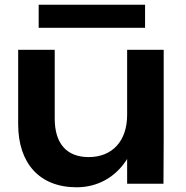

<svg xmlns="http://www.w3.org/2000/svg" viewBox="-20 -779 787 814"><path d="M673 0 674 -188V-568H519V-292C519 -182 457 -113 356 -113C263 -113 212 -170 212 -276V-568H57V-253C57 -87 147 15 305 15C394 15 471 -28 519 -105V0ZM595 -661V-759H144V-661Z"/></svg>

Font: Bounded Med
Style: Regular
Weight: 500
Designer: Vlad Churkin
Version: Version 3.0